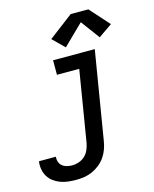

<svg xmlns="http://www.w3.org/2000/svg" viewBox="-202 -868 943 1174"><g transform="rotate(-15 269.5 -281.0)"><path d="M132 213Q106 213 81 210Q56 207 33 198.5Q10 190 -9.5 175.5Q-29 161 -41.5 140.5Q-54 120 -58.5 95Q-63 70 -59 45Q-59 45 -59 44.5Q-59 44 -58 44H48Q48 44 48 44Q48 44 48 44Q46 61 51.5 77Q57 93 69.5 103Q82 113 98.5 117Q115 121 132 121Q153 121 174.5 113.5Q196 106 212.5 90.5Q229 75 238 54Q247 33 251 12L325 -438H184V-530H448L356 27Q352 53 343 78Q334 103 318.5 125.5Q303 148 281 165.5Q259 183 234.5 194Q210 205 184 209Q158 213 132 213ZM280 -586 207 -658 361 -775H473L583 -652L496 -592L408 -711Z"/></g></svg>

Font: Iosevka Curly SmBdEx
Style: Italic
Weight: 600
Width: 7
Italic angle: -9°
Monospace: yes
Designer: Belleve Invis
Foundry: Belleve Invis
Version: Version 11.1.0; ttfautohint (v1.8.3)